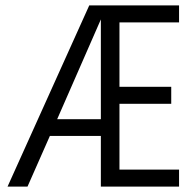

<svg xmlns="http://www.w3.org/2000/svg" viewBox="-20 -692 699 712"><path d="M644 -609H423V-370H615V-307H423V-63H644V0H354V-188H165L82 0H8L311 -672H644ZM354 -250V-620L192 -250Z"/></svg>

Font: Khand
Style: Regular
Weight: 400
Designer: Devanagari: Sanchit Sawaria, Jyotish Sonowal; Latin: Satya Rajpurohit
Foundry: Indian Type Foundry
Version: Version 1.101;PS 1.0;hotconv 1.0.78;makeotf.lib2.5.61930; tt